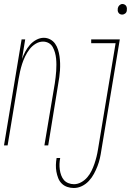

<svg xmlns="http://www.w3.org/2000/svg" viewBox="-45 -727 665 960"><path d="M-25 0 63 -530H81L65 -432Q72 -451 81.5 -469Q91 -487 104.5 -502.5Q118 -518 136.5 -528Q155 -538 174 -538Q191 -538 206 -530Q221 -522 230.5 -508.5Q240 -495 245 -479Q250 -463 252.5 -446Q255 -429 255.5 -411.5Q256 -394 255 -376.5Q254 -359 251.5 -341.5Q249 -324 246 -307L196 0H177L229 -310Q231 -325 233 -340.5Q235 -356 236 -372Q237 -388 237 -403.5Q237 -419 235.5 -434Q234 -449 230 -463.5Q226 -478 219 -491Q212 -504 199 -511.5Q186 -519 170 -519Q151 -519 133 -508Q115 -497 102.5 -480.5Q90 -464 81 -445.5Q72 -427 66 -408.5Q60 -390 55.5 -370.5Q51 -351 48 -332L-7 0ZM566 -654Q560 -654 555 -656.5Q550 -659 547 -664Q544 -669 543.5 -674.5Q543 -680 544 -686Q546 -695 552.5 -701Q559 -707 567 -707Q573 -707 578.5 -704Q584 -701 586.5 -696Q589 -691 589.5 -685.5Q590 -680 589 -674Q588 -665 581 -659.5Q574 -654 566 -654ZM324 213Q307 213 291 207.5Q275 202 263.5 190.5Q252 179 246 163.5Q240 148 237 131.5Q234 115 234.5 97.5Q235 80 238 63H256Q253 78 252.5 92.5Q252 107 254 121.5Q256 136 261 149.5Q266 163 274.5 173Q283 183 296.5 188.5Q310 194 325 194Q343 194 360.5 184.5Q378 175 391 160Q404 145 412.5 127.5Q421 110 427 92.5Q433 75 437.5 57Q442 39 445 20L533 -511H411V-530H554L462 23Q459 44 454.5 64Q450 84 442.5 103.5Q435 123 424.5 142.5Q414 162 399 178Q384 194 364.5 203.5Q345 213 324 213Z"/></svg>

Font: Iosevka Curly Thin Extended
Style: Italic
Weight: 100
Width: 7
Italic angle: -9°
Monospace: yes
Designer: Belleve Invis
Foundry: Belleve Invis
Version: Version 11.1.0; ttfautohint (v1.8.3)